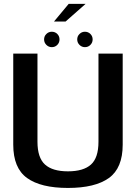

<svg xmlns="http://www.w3.org/2000/svg" viewBox="-20 -946 702 971"><path d="M323.5 4.5Q461 4.5 530.8 -45.8Q600.5 -96 600.5 -214.5V-675H478V-229Q478 -148 440 -113.8Q402 -79.5 323.5 -79.5Q245.5 -79.5 207.5 -114Q169.5 -148.5 169.5 -229V-675H47V-214.5Q47 -96 116.8 -45.8Q186.5 4.5 323.5 4.5ZM242 -707.5Q258.5 -707.5 269.8 -719Q281 -730.5 281 -746.5Q281 -763 269.8 -774.2Q258.5 -785.5 242 -785.5Q226 -785.5 214.5 -774.2Q203 -763 203 -746.5Q203 -730.5 214.5 -719Q226 -707.5 242 -707.5ZM409.5 -707.5Q426 -707.5 437.2 -719Q448.5 -730.5 448.5 -746.5Q448.5 -763 437.2 -774.2Q426 -785.5 409.5 -785.5Q393.5 -785.5 382 -774.2Q370.5 -763 370.5 -746.5Q370.5 -730.5 382 -719Q393.5 -707.5 409.5 -707.5ZM253 -837H311.5L413 -926.5H327.5Z"/></svg>

Font: Anybody UltraCondensed Thin Medium
Style: Regular
Weight: 500
Version: Version 1.111